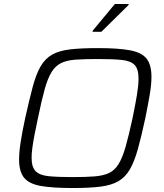

<svg xmlns="http://www.w3.org/2000/svg" viewBox="-20 -938 826 966"><path d="M346 8Q244 8 185 -2.5Q126 -13 101 -44Q76 -75 76 -135Q76 -172 84 -224Q92 -276 107 -345Q128 -439 145 -502.5Q162 -566 184.5 -604.5Q207 -643 242 -663Q277 -683 332.5 -689.5Q388 -696 472 -696Q575 -696 634 -685Q693 -674 717.5 -643Q742 -612 742 -551Q742 -513 733.5 -462.5Q725 -412 711 -343Q691 -250 673.5 -187.5Q656 -125 633.5 -86Q611 -47 576 -26.5Q541 -6 485.5 1Q430 8 346 8ZM345 -47Q411 -47 455.5 -50.5Q500 -54 528.5 -67.5Q557 -81 576.5 -112.5Q596 -144 612 -200Q628 -256 647 -344Q661 -412 669 -460.5Q677 -509 677 -543Q677 -591 657 -611.5Q637 -632 592 -636.5Q547 -641 472 -641Q406 -641 361.5 -638Q317 -635 288 -621Q259 -607 239.5 -575.5Q220 -544 204.5 -488Q189 -432 171 -344Q161 -298 154 -261.5Q147 -225 143 -196Q139 -167 139 -144Q139 -97 159.5 -76.5Q180 -56 225.5 -51.5Q271 -47 345 -47ZM446 -778V-783L558 -918H627V-913L490 -778Z"/></svg>

Font: Saira SemiExpanded Light
Style: Italic
Weight: 300
Width: 6
Italic angle: -12°
Designer: Hector Gatti with collaboration of the Omnibus-Type team
Foundry: Omnibus-Type
Version: Version 1.101